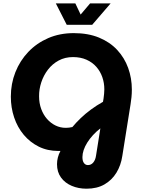

<svg xmlns="http://www.w3.org/2000/svg" viewBox="-20 -910 840 1146"><path d="M496.3 216.3Q448.3 216.3 408.2 199.3Q368 182.3 344.2 149.7Q320.3 117 320.3 70Q320.3 50 325.2 30.7Q330 11.3 340.7 -9Q337.7 -9 334.7 -9Q331.7 -9 327.7 -9Q263.3 -9 211.3 -34.8Q159.3 -60.7 121.8 -105.3Q84.3 -150 64.5 -208.8Q44.7 -267.7 44.7 -333Q44.7 -410.3 71.8 -479Q99 -547.7 149 -600.2Q199 -652.7 267.8 -682.5Q336.7 -712.3 420.3 -712.3Q505.7 -712.3 570.7 -685.7Q635.7 -659 679.3 -612.2Q723 -565.3 745 -504.3Q767 -443.3 767 -375.3Q767 -351.7 764.7 -329.3Q762.3 -307 759.3 -287.7L710 21.3Q701.7 77 674.7 121.2Q647.7 165.3 603.3 190.8Q559 216.3 496.3 216.3ZM504.7 75.3Q523.7 75.3 536.5 60.2Q549.3 45 553 20L579 -143.7Q554.7 -125 535 -103.5Q515.3 -82 501 -59.2Q486.7 -36.3 479.3 -14.3Q472 7.7 472 27.7Q472 51.3 481.2 63.3Q490.3 75.3 504.7 75.3ZM372.7 -147Q382.7 -147 392.5 -148.2Q402.3 -149.3 412 -151.7Q434 -178.3 461.7 -204.8Q489.3 -231.3 523 -256.2Q556.7 -281 594.7 -302.3L598 -321.7Q600 -334.7 601.3 -349.8Q602.7 -365 602.7 -376.7Q602.7 -415 590.7 -449.5Q578.7 -484 555.2 -510.8Q531.7 -537.7 496.5 -553.5Q461.3 -569.3 415.7 -569.3Q368 -569.3 330.2 -548.8Q292.3 -528.3 266.2 -494.2Q240 -460 226.3 -418.3Q212.7 -376.7 213.3 -334.7Q213.3 -294 226 -259.5Q238.7 -225 260.7 -200Q282.7 -175 311.3 -161Q340 -147 372.7 -147ZM378.3 -762 313.3 -889.7H429.7L461.3 -823L517.7 -889.7H640.3L530.3 -762Z"/></svg>

Font: MuseoModerno Thin
Style: Italic
Weight: 100
Italic angle: -9°
Designer: Pablo Cosgaya, Héctor Gatti, Marcela Romero, and the Authors of The MuseoModerno Project.
Foundry: Omnibus-Type Team
Version: Version 1.003